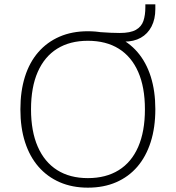

<svg xmlns="http://www.w3.org/2000/svg" viewBox="-20 -857 810 885"><path d="M385 8Q313 8 255.5 -17Q198 -42 157.5 -88.5Q117 -135 95.5 -201.5Q74 -268 74 -353Q74 -437 95 -503.5Q116 -570 156.5 -616.5Q197 -663 254.5 -688Q312 -713 385 -713Q458 -713 515.5 -688.5Q573 -664 613.5 -617Q654 -570 675 -503.5Q696 -437 696 -354Q696 -269 674.5 -202Q653 -135 613 -88.5Q573 -42 515.5 -17Q458 8 385 8ZM385 -36Q468 -36 527 -72.5Q586 -109 617 -180Q648 -251 648 -353Q648 -455 617 -525.5Q586 -596 527.5 -632.5Q469 -669 385 -669Q302 -669 243.5 -632.5Q185 -596 154 -525.5Q123 -455 123 -353Q123 -252 154 -181Q185 -110 243.5 -73Q302 -36 385 -36ZM493 -665 440 -709Q469 -707 490 -706Q511 -705 532 -705Q581 -705 606.5 -719.5Q632 -734 641 -760.5Q650 -787 650 -824V-837H696V-815Q696 -769 678.5 -735Q661 -701 629 -683Q597 -665 552 -665Z"/></svg>

Font: Nunito Sans 10pt ExtraLight
Style: Regular
Weight: 250
Designer: Vernon Adams
Foundry: Vernon Adams
Version: Version 3.101;gftools[0.9.27]